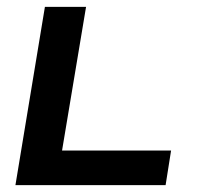

<svg xmlns="http://www.w3.org/2000/svg" viewBox="-20 -540 640 560"><path d="M25 0 111 -520H231L161 -101H479L463 0Z"/></svg>

Font: Iosevka Extended Oblique
Style: Bold
Weight: 700
Width: 7
Italic angle: -9°
Monospace: yes
Designer: Belleve Invis
Foundry: Belleve Invis
Version: Version 32.5.0; ttfautohint (v1.8.4)